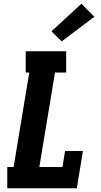

<svg xmlns="http://www.w3.org/2000/svg" viewBox="-20 -1010 540 1030"><path d="M19 0V-114H53L137 -621H118V-735H335V-621H275L191 -114H315L329 -200H425L392 0ZM311 -788 256 -842 417 -990 486 -920Z"/></svg>

Font: Iosevka Slab Heavy
Style: Italic
Weight: 900
Italic angle: -9°
Monospace: yes
Designer: Belleve Invis
Foundry: Belleve Invis
Version: Version 11.1.0; ttfautohint (v1.8.3)